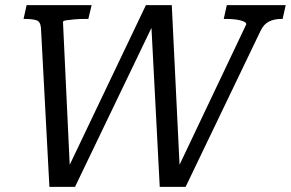

<svg xmlns="http://www.w3.org/2000/svg" viewBox="-20 -730 1136 750"><path d="M84 -710H338L325 -656H308Q291 -656 272.5 -654.5Q254 -653 240.5 -651Q227 -649 226 -645L254 -50H235L550 -710H651L683 -53L665 -52L942 -635Q943 -641 932 -646Q921 -651 903.5 -653.5Q886 -656 869 -656H854L866 -710H1096L1084 -656H1078Q1051 -656 1031 -646Q1011 -636 999 -612L705 0H604L570 -653L586 -651L273 0H173L140 -621Q138 -646 122 -651Q106 -656 78 -656H72Z"/></svg>

Font: Roboto Serif
Style: Italic
Weight: 400
Italic angle: -10°
Designer: Greg Gazdowicz
Foundry: Commercial Type
Version: Version 1.008